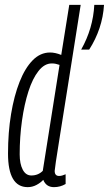

<svg xmlns="http://www.w3.org/2000/svg" viewBox="-20 -760 448 790"><path d="M202 10Q170 10 158 -20Q147 -8 130 1Q113 10 94 10Q13 10 13 -128Q13 -215 25.5 -290.5Q38 -366 60.5 -423Q83 -480 114.5 -512Q146 -544 186 -544Q207 -544 232 -534L265 -740H312Q281 -545 260.5 -414.5Q240 -284 227.5 -207Q215 -130 210 -95.5Q205 -61 205 -57Q205 -36 223 -36Q230 -36 236.5 -38Q243 -40 250 -43V-3Q228 10 202 10ZM109 -38Q137 -38 156 -57L225 -493Q216 -496 209 -497.5Q202 -499 193 -499Q163 -499 138.5 -468Q114 -437 97 -384Q80 -331 70.5 -264Q61 -197 61 -125Q61 -86 73.5 -62Q86 -38 109 -38ZM314 -556Q363 -643 368 -740H408Q405 -691 389.5 -644.5Q374 -598 347 -556Z"/></svg>

Font: Georama ExtraCondensed Light
Style: Italic
Weight: 300
Width: 2
Italic angle: -9°
Designer: Jean-Baptiste Levee
Foundry: Production Type
Version: Version 1.000